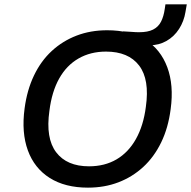

<svg xmlns="http://www.w3.org/2000/svg" viewBox="-20 -853 878 882"><path d="M384 9Q279 9 208.5 -35.5Q138 -80 108 -162Q78 -244 93 -355Q104 -439 136 -506Q168 -573 218 -619Q268 -665 332 -689.5Q396 -714 472 -714Q579 -714 648.5 -670Q718 -626 748.5 -544Q779 -462 764 -352Q753 -266 720.5 -199Q688 -132 638 -86Q588 -40 524 -15.5Q460 9 384 9ZM389 -89Q461 -89 515.5 -121Q570 -153 604.5 -214.5Q639 -276 650 -362Q668 -488 619 -552Q570 -616 467 -616Q396 -616 341 -584.5Q286 -553 252 -492.5Q218 -432 207 -344Q189 -218 238 -153.5Q287 -89 389 -89ZM581 -645 545 -709Q569 -708 586 -706.5Q603 -705 619 -705Q659 -705 683 -717Q707 -729 719.5 -753Q732 -777 737 -813L740 -833H838L832 -798Q825 -755 802.5 -720Q780 -685 745 -665Q710 -645 667 -645Z"/></svg>

Font: Nunito Sans 7pt SemiBold
Style: Italic
Weight: 600
Italic angle: -9°
Designer: Vernon Adams
Foundry: Vernon Adams
Version: Version 3.101;gftools[0.9.27]